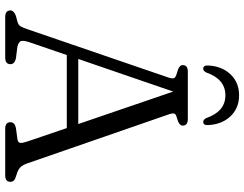

<svg xmlns="http://www.w3.org/2000/svg" viewBox="-120 -816 936 736"><g transform="rotate(90 348.0 -448.0)"><path d="M226 -20Q226 0 201 0H45Q20 0 20 -20Q20 -33 41 -41L62 -46.5Q75.5 -50 81 -59Q86.5 -68 94 -91L277.5 -626.5Q282.5 -642.5 279 -648.2Q275.5 -654 259 -658.5Q229.5 -666 229.5 -680Q229.5 -700 254.5 -700H436.5Q461.5 -700 461.5 -680Q461.5 -666 431.5 -658Q419.5 -655 416.2 -649.8Q413 -644.5 417 -631L606 -85.5Q612.5 -66 622.5 -57Q632.5 -48 651 -43Q666.5 -38.5 671.8 -33.2Q677 -28 677 -20Q677 0 652 0H473.5Q448.5 0 448.5 -20Q448.5 -36.5 470.5 -41L514.5 -47Q527 -49 527.8 -58.2Q528.5 -67.5 521.5 -87.5L471 -236H191L143 -96Q135 -72.5 137 -62Q139 -51.5 160 -46.5L204 -41Q226 -36 226 -20ZM206 -280H455.5L331 -644ZM345.5 -844Q283.5 -844 258 -771Q252 -759 244 -759Q230 -759 231 -777.5Q233.5 -830.5 264.8 -863.5Q296 -896.5 345.5 -896.5Q394.5 -896.5 425.8 -863.5Q457 -830.5 459.5 -777.5Q460.5 -759 447 -759Q438.5 -759 432.5 -771Q407 -844 345.5 -844Z"/></g></svg>

Font: Fraunces 9pt SuperSoft Light
Style: Regular
Weight: 300
Version: Version 1.000;[b76b70a41]